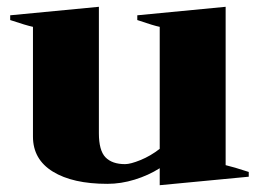

<svg xmlns="http://www.w3.org/2000/svg" viewBox="-20 -531 762 565"><path d="M712 -25V-11L450 14V-36Q417 -15 376.5 -2.5Q336 10 296 10Q194 10 135.5 -26Q77 -62 77 -129V-452Q58 -456 10 -472V-486L271 -511V-139Q271 -88 290.5 -68Q310 -48 348 -48Q364 -48 393.5 -60Q423 -72 450 -93V-452Q434 -455 384 -472V-486L644 -511V-45Q666 -40 712 -25Z"/></svg>

Font: Trirong Black
Style: Regular
Weight: 900
Designer: Katatrad Team
Foundry: CadsonDemak
Version: Version 1.001